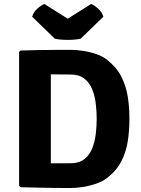

<svg xmlns="http://www.w3.org/2000/svg" viewBox="-20 -939 708 965"><path d="M630.5 -342Q630.5 -283.5 622.2 -229.5Q614 -175.5 590 -128.5Q566 -81.5 518 -44.5Q495 -26.5 462.5 -15.5Q430 -4.5 396.2 0.8Q362.5 6 334.5 6Q291.5 6 250.2 5.5Q209 5 167.8 4Q126.5 3 83 2L76 -5V-678L83 -685Q126 -686.5 167.2 -687.2Q208.5 -688 250 -688.2Q291.5 -688.5 334.5 -688.5Q362.5 -688.5 396.5 -683.5Q430.5 -678.5 463 -667.5Q495.5 -656.5 518 -638.5Q565.5 -601.5 589.5 -554.5Q613.5 -507.5 622 -453.8Q630.5 -400 630.5 -342ZM466 -342Q466 -380 461.2 -419.2Q456.5 -458.5 443 -491.2Q429.5 -524 403.5 -544.2Q377.5 -564.5 334.5 -564.5Q309 -564.5 285.5 -564.8Q262 -565 235.5 -565.5V-118Q262 -118.5 285.5 -118.5Q309 -118.5 334.5 -118.5Q377.5 -118.5 403.5 -138.8Q429.5 -159 443 -192.2Q456.5 -225.5 461.2 -264.8Q466 -304 466 -342ZM438 -919Q453 -913.5 472.8 -896Q492.5 -878.5 499.5 -855L385.5 -744.5Q372.5 -741.5 355.2 -740Q338 -738.5 320.5 -738.5Q303 -738.5 285.8 -740Q268.5 -741.5 255.5 -744.5L141.5 -855Q148.5 -878.5 168.2 -896Q188 -913.5 203 -919L320.5 -845Z"/></svg>

Font: Signika Light
Style: Bold
Weight: 700
Version: Version 2.003;gftools[0.9.32]